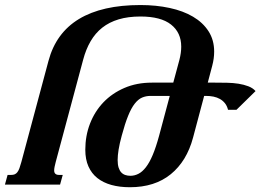

<svg xmlns="http://www.w3.org/2000/svg" viewBox="-41 -747 1054 777"><path d="M155.3 -501Q185.5 -613.8 278.8 -670.2Q372.1 -726.6 527.3 -726.6Q590.8 -726.6 645.5 -714.8Q700.2 -703.1 740.2 -679.4Q780.3 -655.8 803 -620.4Q825.7 -585 825.7 -538.1Q825.7 -510.3 817.9 -481L799.8 -412.6H829.6Q853.5 -412.6 877.9 -412.1Q902.3 -411.6 924.1 -408.2Q945.8 -404.8 963.9 -397.9Q981.9 -391.1 993.2 -378.4L916 -302.7H881.8Q877.9 -318.4 869.4 -329.1Q860.8 -339.8 849.1 -346.4Q837.4 -353 823 -356Q808.6 -358.9 792.5 -358.9H785.2L740.2 -189.9Q714.8 -94.7 650.1 -42Q585.4 10.7 484.4 10.7Q443.4 10.7 409.9 1.5Q376.5 -7.8 353 -26.4Q329.6 -44.9 316.9 -73.5Q304.2 -102.1 304.2 -141.1Q304.2 -197.3 323.2 -246.6Q342.3 -295.9 377.4 -332.8Q412.6 -369.6 462.4 -391.1Q512.2 -412.6 573.7 -412.6H660.2L685.1 -504.9Q692.4 -533.2 692.4 -558.1Q692.4 -615.2 651.1 -647.7Q609.9 -680.2 527.3 -680.2Q477.5 -680.2 439.2 -668.7Q400.9 -657.2 372.8 -635Q344.7 -612.8 325.7 -580.1Q306.6 -547.4 295.4 -504.9L184.6 -91.8Q181.6 -80.6 179.9 -72Q178.2 -63.5 178.2 -57.1Q178.2 -39.1 198.2 -39.1H212.9L202.1 0H-21L-10.3 -39.1H3.9Q12.7 -39.1 18.8 -41.7Q24.9 -44.4 29.5 -50.5Q34.2 -56.6 37.8 -66.7Q41.5 -76.7 45.4 -91.3ZM451.7 -198.2Q442.9 -166 439 -141.8Q435.1 -117.7 435.1 -99.6Q435.1 -81.1 439 -68.8Q442.9 -56.6 449.7 -49.3Q456.5 -42 466.1 -38.8Q475.6 -35.6 486.8 -35.6Q503.4 -35.6 519 -43.5Q534.7 -51.3 549.3 -70.1Q564 -88.9 577.1 -120.1Q590.3 -151.4 603 -198.2L646 -358.9H568.4Q549.8 -358.9 533.9 -352.1Q518.1 -345.2 504.2 -327.4Q490.2 -309.6 477.5 -278.3Q464.8 -247.1 451.7 -198.2Z"/></svg>

Font: Arian AMU Serif
Style: Bold Italic
Weight: 700
Italic angle: -15°
Designer: Ruben Hakobyan (Tarumian)
Foundry: Ruben Hakobyan (Tarumian)
Version: Version 1.002